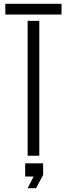

<svg xmlns="http://www.w3.org/2000/svg" viewBox="-20 -820 352 1011"><path d="M125.5 0V-710H187V0ZM8 -743.5V-800H304V-743.5ZM125.5 171 157 109.5H112.5V40H207V101.5L170 171Z"/></svg>

Font: Big Shoulders Stencil Text Thin Light
Style: Regular
Weight: 300
Version: Version 2.001